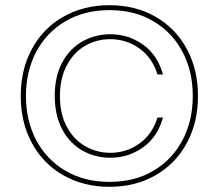

<svg xmlns="http://www.w3.org/2000/svg" viewBox="-20 -722 843 740"><path d="M402 -702Q502 -702 579.5 -657.5Q657 -613 700 -533.5Q743 -454 743 -352Q743 -250 700 -170.5Q657 -91 579.5 -46.5Q502 -2 402 -2Q302 -2 224 -46.5Q146 -91 103 -170.5Q60 -250 60 -352Q60 -454 103 -533.5Q146 -613 224 -657.5Q302 -702 402 -702ZM402 -683Q305 -683 232 -640Q159 -597 119.5 -522Q80 -447 80 -352Q80 -257 119.5 -182Q159 -107 232 -64Q305 -21 402 -21Q499 -21 571.5 -64Q644 -107 683.5 -182Q723 -257 723 -352Q723 -447 683.5 -522Q644 -597 571.5 -640Q499 -683 402 -683ZM405 -590Q347 -590 298 -562.5Q249 -535 220 -481.5Q191 -428 191 -353Q191 -277 220 -223Q249 -169 298 -141.5Q347 -114 405 -114Q476 -114 532 -154.5Q588 -195 608 -269H587Q567 -204 517 -168.5Q467 -133 405 -133Q354 -133 309.5 -158Q265 -183 238 -232.5Q211 -282 211 -351Q211 -421 238 -471Q265 -521 309 -546Q353 -571 405 -571Q467 -571 517 -535.5Q567 -500 587 -435H608Q588 -509 532 -549.5Q476 -590 405 -590Z"/></svg>

Font: Fz Poppins Thin
Style: Regular
Weight: 100
Designer: Ninad Kale (Devanagari), Jonny Pinhorn (Latin)
Foundry: Indian Type Foundry
Version: Vit hóa bi Vntype.Com & FontZin.Com